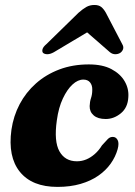

<svg xmlns="http://www.w3.org/2000/svg" viewBox="-20 -738 544 772"><path d="M315 -418Q293 -418 271.5 -398.2Q250 -378.5 232.8 -342Q215.5 -305.5 208.5 -254Q196.5 -169.5 219 -129.5Q241.5 -89.5 289 -89.5Q309 -89.5 327 -97Q345 -104.5 361.2 -118.8Q377.5 -133 390 -153.5Q405 -170.5 413.8 -179.2Q422.5 -188 434.5 -187.5Q447 -187 453.2 -174.5Q459.5 -162 453 -138Q444.5 -107.5 425 -80Q405.5 -52.5 375.2 -31.5Q345 -10.5 303.8 1.5Q262.5 13.5 211 13.5Q109 13.5 60 -47Q11 -107.5 26 -216.5Q34 -271.5 59 -319Q84 -366.5 124.5 -402.5Q165 -438.5 218.8 -458.8Q272.5 -479 337 -479Q392.5 -479 428.2 -460Q464 -441 481.2 -411.2Q498.5 -381.5 496 -347.5Q494 -305.5 466 -282.5Q438 -259.5 405 -259.5Q373.5 -259.5 356.8 -274Q340 -288.5 340.5 -311.5Q341 -329 346 -343.8Q351 -358.5 351 -377Q351.5 -395 342.2 -406.5Q333 -418 315 -418ZM377.5 -636H298L422 -528Q432 -520 443.5 -520Q455 -520 463.5 -525.5Q471.5 -531 474.8 -540.2Q478 -549.5 471.5 -560.5L405.5 -687Q397 -702 387 -710Q377 -718 359.5 -718Q341.5 -718 327.2 -710Q313 -702 296 -687L166.5 -560.5Q153.5 -549.5 151 -540.2Q148.5 -531 153 -525.5Q159 -520 170.5 -520Q182 -520 196.5 -528Z"/></svg>

Font: Fraunces
Style: Bold Italic
Weight: 700
Italic angle: -16°
Version: Version 1.000;[b76b70a41]